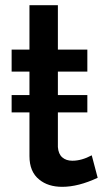

<svg xmlns="http://www.w3.org/2000/svg" viewBox="-20 -715 408 743"><path d="M260 -93Q236 -93 221 -106Q206 -119 204 -146V-280H318V-347H204V-438H318V-523H204V-695H94V-523H25V-438H94V-347H25V-280H94V-111Q94 -50 132 -20Q166 8 221 8Q283 8 358 -27L335 -114Q296 -93 260 -93Z"/></svg>

Font: RT Raleway SemiBold
Style: Regular
Weight: 400
Designer: Matt McInerney, Pablo Impallari, Rodrigo Fuenzalida — Edited by Milan Moffatt in April 2016
Foundry: Matt McInerney, Pablo Impallari, Rodrigo Fuenzalida — Edited by Milan Moffatt in April 2016
Version: Version 3.001